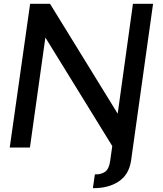

<svg xmlns="http://www.w3.org/2000/svg" viewBox="-20 -770 850 1002"><path d="M778.8 -750 664.1 67.9Q652.8 142.1 598.9 177.5Q544.9 212.9 464.8 211.9L475.1 140.1Q508.3 141.1 529.1 126Q549.8 110.8 555.2 67.9L565.9 -7.8L216.8 -574.2L136.2 0H30.8L137.2 -750H241.2L594.2 -176.8L673.8 -750Z"/></svg>

Font: Oakes Grotesk
Style: Medium Italic
Weight: 500
Designer: Samuel Oakes
Foundry: Samuel Oakes
Version: Version 1.0 | wf-rip DC20170320